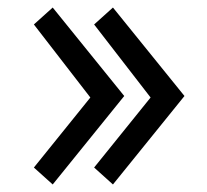

<svg xmlns="http://www.w3.org/2000/svg" viewBox="-20 -510 550 510"><path d="M70 -445 120 -490 310 -255 120 -20 70 -65 220 -251ZM230 -445 280 -490 470 -255 280 -20 230 -65 380 -251Z"/></svg>

Font: Jost
Style: Regular
Weight: 400
Version: Version 3.710